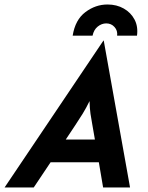

<svg xmlns="http://www.w3.org/2000/svg" viewBox="-64 -826 653 846"><path d="M-43.8 0 391.7 -647.2H393.1L509 0H390.3L371.5 -111.1H159L84.7 0ZM225.7 -211.1H354.2L343.1 -275Q338.2 -300.7 334.7 -324.7Q331.2 -348.6 330.6 -380.6Q315.3 -349.3 300.3 -325Q285.4 -300.7 268.1 -275ZM256.2 -668.8Q267.4 -738.9 312.2 -772.6Q356.9 -806.2 409.7 -806.2Q450 -806.2 481.2 -788.5Q512.5 -770.8 528.8 -739.9Q545.1 -709 539.6 -668.8H452.1Q454.9 -691 440.6 -706.9Q426.4 -722.9 404.2 -722.9Q384 -722.9 366.7 -709Q349.3 -695.1 343.8 -668.8Z"/></svg>

Font: Afacad
Style: Italic
Weight: 400
Italic angle: -14°
Designer: Kristian Moeller
Foundry: Dicotype
Version: Version 1.000